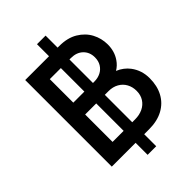

<svg xmlns="http://www.w3.org/2000/svg" viewBox="-266 -924 1129 1129"><g transform="rotate(-45 298.0 -360.0)"><path d="M70 0V-720H268V-820H339.5V-720H353Q421.5 -720 468 -692Q514.5 -664 538 -619.8Q561.5 -575.5 561.5 -524.5Q561.5 -467 532 -424.5Q513 -396.5 485.5 -380.5Q531 -361.5 558.5 -325Q595.5 -275.5 595.5 -210Q595.5 -146.5 570.2 -99.5Q545 -52.5 496.8 -26.2Q448.5 0 380 0H339.5V100H268V0ZM176 -426H268V-621.5H176ZM339.5 -426H351.5Q380.5 -426 403.8 -437.8Q427 -449.5 440.8 -471.8Q454.5 -494 454.5 -524.5Q454.5 -567.5 426.5 -594.5Q398.5 -621.5 351.5 -621.5H339.5ZM176 -99.5H268V-327.5H176ZM339.5 -99.5H364Q399.5 -99.5 427.8 -113Q456 -126.5 472.2 -151.8Q488.5 -177 488.5 -212Q488.5 -244.5 474.2 -270.8Q460 -297 433.2 -312.2Q406.5 -327.5 370.5 -327.5H339.5Z"/></g></svg>

Font: Cns Manrope SemBd
Style: Regular
Weight: 600
Designer: Mikhail Sharanda
Foundry: Mikhail Sharanda
Version: Version 4.504